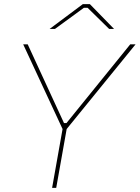

<svg xmlns="http://www.w3.org/2000/svg" viewBox="-20 -916 681 936"><path d="M234 0H254L305 -287L641 -700H615L304 -316H292L115 -700H93L285 -287ZM222 -775H248L389 -878H407L512 -775H536L418 -896H384Z"/></svg>

Font: Fixel Display 20240404 Thin
Style: Italic
Weight: 100
Italic angle: -10°
Designer: AlfaBravo + MacPaw
Foundry: Kyrylo Tkachov, Marchela Mozhyna, Serhii Makarenko, Maria Weinstein, Zakhar Kryvoshyya
Version: Version 1.211;Glyphs 3.2 (3225)